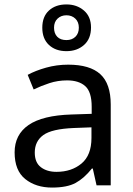

<svg xmlns="http://www.w3.org/2000/svg" viewBox="-20 -837 601 867"><path d="M288 -545Q386 -545 433 -502Q480 -459 480 -365V0H416L399 -76H395Q360 -32 321.5 -11Q283 10 215 10Q142 10 94 -28.5Q46 -67 46 -149Q46 -229 109 -272.5Q172 -316 303 -320L394 -323V-355Q394 -422 365 -448Q336 -474 283 -474Q241 -474 203 -461.5Q165 -449 132 -433L105 -499Q140 -518 188 -531.5Q236 -545 288 -545ZM314 -259Q214 -255 175.5 -227Q137 -199 137 -148Q137 -103 164.5 -82Q192 -61 235 -61Q303 -61 348 -98.5Q393 -136 393 -214V-262ZM280 -606Q231 -606 201 -634Q171 -662 171 -712Q171 -762 201 -789.5Q231 -817 280 -817Q327 -817 359 -789.5Q391 -762 391 -713Q391 -662 359.5 -634Q328 -606 280 -606ZM280 -656Q305 -656 320.5 -671Q336 -686 336 -712Q336 -738 320 -753Q304 -768 280 -768Q256 -768 240 -753Q224 -738 224 -712Q224 -686 238.5 -671Q253 -656 280 -656Z"/></svg>

Font: Noto Naskh Arabic
Style: Regular
Weight: 400
Designer: Monotype Design Team, David Williams, Mohamad Dakak and Nizar Qandah
Foundry: Monotype Imaging Inc.
Version: Version 2.013